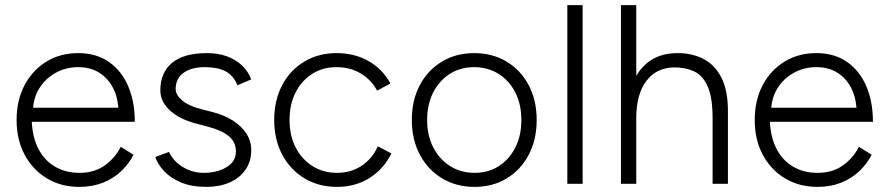

<svg xmlns="http://www.w3.org/2000/svg" viewBox="-20 -720 3474 752"><path d="M291 12Q219 12 163.5 -21.5Q108 -55 76.5 -114Q45 -173 45 -250Q45 -327 76 -386Q107 -445 161.5 -478.5Q216 -512 286 -512Q357 -512 406.5 -477.5Q456 -443 482 -382.5Q508 -322 508 -243H81L104 -262Q104 -193 127 -144Q150 -95 192.5 -69Q235 -43 291 -43Q349 -43 389.5 -71.5Q430 -100 453 -145L503 -114Q484 -77 453.5 -48.5Q423 -20 382 -4Q341 12 291 12ZM109 -280 84 -298H469L444 -279Q444 -332 424.5 -372Q405 -412 370 -434.5Q335 -457 286 -457Q238 -457 197.5 -434.5Q157 -412 133 -372.5Q109 -333 109 -280Z M788 12Q731 12 690 -5Q649 -22 623.5 -49Q598 -76 588 -105L642 -125Q659 -88 696.5 -65.5Q734 -43 777 -43Q830 -43 867 -65Q904 -87 904 -127Q904 -163 877 -186Q850 -209 797 -223L748 -236Q681 -254 644.5 -288.5Q608 -323 608 -366Q608 -435 653.5 -473.5Q699 -512 791 -512Q834 -512 868.5 -499.5Q903 -487 927.5 -464Q952 -441 964 -409L910 -386Q894 -425 863 -441Q832 -457 782 -457Q729 -457 698.5 -434.5Q668 -412 668 -371Q668 -349 692.5 -327.5Q717 -306 766 -293L809 -282Q858 -270 892.5 -247.5Q927 -225 945.5 -196Q964 -167 964 -132Q964 -87 941 -54.5Q918 -22 878.5 -5Q839 12 788 12Z M1300 12Q1228 12 1172.5 -21.5Q1117 -55 1085.5 -114Q1054 -173 1054 -250Q1054 -327 1085 -386Q1116 -445 1171.5 -478.5Q1227 -512 1298 -512Q1369 -512 1424 -480.5Q1479 -449 1509 -393L1457 -365Q1434 -408 1392.5 -432.5Q1351 -457 1298 -457Q1244 -457 1202.5 -430.5Q1161 -404 1137.5 -357.5Q1114 -311 1114 -250Q1114 -189 1138 -142.5Q1162 -96 1204 -69.5Q1246 -43 1300 -43Q1354 -43 1396 -70.5Q1438 -98 1460 -147L1513 -119Q1483 -58 1427.5 -23Q1372 12 1300 12Z M1839 12Q1767 12 1711.5 -21.5Q1656 -55 1624.5 -114Q1593 -173 1593 -250Q1593 -327 1624 -386Q1655 -445 1710.5 -478.5Q1766 -512 1837 -512Q1909 -512 1964.5 -478.5Q2020 -445 2051 -386Q2082 -327 2082 -250Q2082 -173 2051 -114Q2020 -55 1965 -21.5Q1910 12 1839 12ZM1839 -43Q1893 -43 1934 -69.5Q1975 -96 1998.5 -142.5Q2022 -189 2022 -250Q2022 -311 1998.5 -357.5Q1975 -404 1933 -430.5Q1891 -457 1837 -457Q1783 -457 1741.5 -430.5Q1700 -404 1676.5 -357.5Q1653 -311 1653 -250Q1653 -189 1677 -142.5Q1701 -96 1743 -69.5Q1785 -43 1839 -43Z M2202 0V-700H2262V0Z M2412 0V-700H2472V0ZM2771 0V-256H2831V0ZM2771 -256Q2771 -339 2751.5 -382Q2732 -425 2698.5 -440.5Q2665 -456 2623 -456Q2552 -456 2512 -403.5Q2472 -351 2472 -257H2435Q2435 -337 2458 -394Q2481 -451 2525.5 -481.5Q2570 -512 2634 -512Q2692 -512 2736.5 -488.5Q2781 -465 2806.5 -414Q2832 -363 2831 -279V-256Z M3182 12Q3110 12 3054.5 -21.5Q2999 -55 2967.5 -114Q2936 -173 2936 -250Q2936 -327 2967 -386Q2998 -445 3052.5 -478.5Q3107 -512 3177 -512Q3248 -512 3297.5 -477.5Q3347 -443 3373 -382.5Q3399 -322 3399 -243H2972L2995 -262Q2995 -193 3018 -144Q3041 -95 3083.5 -69Q3126 -43 3182 -43Q3240 -43 3280.5 -71.5Q3321 -100 3344 -145L3394 -114Q3375 -77 3344.5 -48.5Q3314 -20 3273 -4Q3232 12 3182 12ZM3000 -280 2975 -298H3360L3335 -279Q3335 -332 3315.5 -372Q3296 -412 3261 -434.5Q3226 -457 3177 -457Q3129 -457 3088.5 -434.5Q3048 -412 3024 -372.5Q3000 -333 3000 -280Z"/></svg>

Font: Figtree Light
Style: Regular
Weight: 300
Designer: Erik Kennedy
Foundry: Erik Kennedy
Version: Version 2.001;gftools[0.9.30]